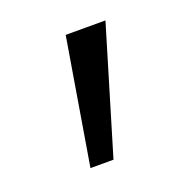

<svg xmlns="http://www.w3.org/2000/svg" viewBox="-68 -765 422 431"><g transform="rotate(-20 142.5 -550.0)"><path d="M130 -700H225L135 -400H80Z"/></g></svg>

Font: renner_400book
Style: Book
Weight: 400
Version: Version 003.000 ; ttfautohint (v0.97) -l 8 -r 50 -G 200 -x 1